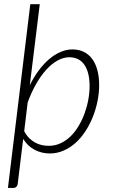

<svg xmlns="http://www.w3.org/2000/svg" viewBox="-20 -748 556 944"><path d="M99 -103Q109.5 -83 123.2 -69.2Q137 -55.5 152.8 -47Q168.5 -38.5 185.2 -34.8Q202 -31 219.5 -31Q251 -31 278.2 -43.8Q305.5 -56.5 327.8 -78.5Q350 -100.5 367.2 -129.8Q384.5 -159 396.2 -191.5Q408 -224 414.2 -258.2Q420.5 -292.5 420.5 -325Q420.5 -392 395 -429.2Q369.5 -466.5 320.5 -466.5Q292 -466.5 263 -450.5Q234 -434.5 207.5 -405.2Q181 -376 157.5 -335Q134 -294 116 -244ZM126.5 -329Q146 -368.5 170 -401Q194 -433.5 220.8 -456.5Q247.5 -479.5 276.8 -492.2Q306 -505 336 -505Q368.5 -505 393 -492.5Q417.5 -480 434 -457.2Q450.5 -434.5 459 -402Q467.5 -369.5 467.5 -329.5Q467.5 -291 459.5 -251.2Q451.5 -211.5 436.8 -174.2Q422 -137 400.8 -104Q379.5 -71 352.5 -46.5Q325.5 -22 293.2 -7.8Q261 6.5 225 6.5Q184.5 6.5 150.2 -11.5Q116 -29.5 94 -65L67 156.5Q66 165 60.2 170.5Q54.5 176 46 176H19L129 -727.5H175.5Z"/></svg>

Font: Lato 2
Style: Italic
Weight: 300
Italic angle: -7°
Designer: Lukasz Dziedzic with Adam Twardoch and Botio Nikoltchev
Foundry: tyPoland Lukasz Dziedzic
Version: Version 2.015; 2015-08-06; http://www.latofonts.com/